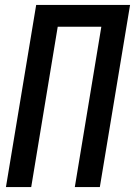

<svg xmlns="http://www.w3.org/2000/svg" viewBox="-20 -755 545 775"><path d="M4 0 126 -735H505L383 0H282L389 -647H213L106 0Z"/></svg>

Font: Iosevka SS04 Semibold
Style: Italic
Weight: 600
Italic angle: -9°
Monospace: yes
Designer: Belleve Invis
Foundry: Belleve Invis
Version: Version 19.0.0; ttfautohint (v1.8.4)